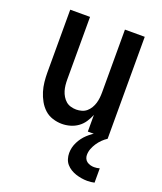

<svg xmlns="http://www.w3.org/2000/svg" viewBox="-138 -609 775 920"><g transform="rotate(20 250.0 -148.5)"><path d="M209 8Q185 8 161.5 0.5Q138 -7 120.5 -23Q103 -39 91 -60.5Q79 -82 72 -105Q65 -128 62.5 -152Q60 -176 60 -200V-520H161V-200Q161 -186 162.5 -172Q164 -158 168 -144.5Q172 -131 179.5 -118.5Q187 -106 197.5 -97Q208 -88 222 -84Q236 -80 250 -80Q264 -80 278 -84Q292 -88 302.5 -97Q313 -106 320.5 -118.5Q328 -131 332 -144.5Q336 -158 337.5 -172Q339 -186 339 -200V-520H440V0H339V-85Q331 -65 319 -47Q307 -29 289.5 -16.5Q272 -4 251 2Q230 8 209 8ZM417 223Q402 223 387 220.5Q372 218 358 213.5Q344 209 331 201Q318 193 308.5 182Q299 171 294.5 156.5Q290 142 290 127Q290 98 303.5 71Q317 44 338.5 24Q360 4 386 -10Q412 -24 440 -32V0Q426 9 414.5 20.5Q403 32 394 45.5Q385 59 379 74.5Q373 90 373 107Q373 116 377 125Q381 134 389 139.5Q397 145 406.5 147.5Q416 150 425 150Q432 150 439 149Q446 148 453 146V219Q444 221 435 222Q426 223 417 223Z"/></g></svg>

Font: Iosevka SS18 Semibold
Style: Regular
Weight: 600
Monospace: yes
Designer: Belleve Invis
Foundry: Belleve Invis
Version: Version 25.1.1; ttfautohint (v1.8.4)